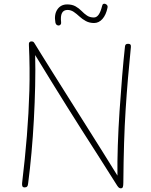

<svg xmlns="http://www.w3.org/2000/svg" viewBox="-20 -1013 822 1043"><path d="M133 -18Q132 -5 127.5 0Q123 5 114 5Q105 5 102 -0.5Q99 -6 100 -18Q116 -151 126 -274.5Q136 -398 139.5 -520Q143 -642 137 -769Q136 -779 140 -783.5Q144 -788 150 -788Q157 -788 160.5 -786Q164 -784 168 -777Q175 -765 201 -723.5Q227 -682 265 -621Q303 -560 349 -487.5Q395 -415 443 -338.5Q491 -262 536.5 -190Q582 -118 618 -59Q617 -132 620 -223Q623 -314 629.5 -411Q636 -508 643.5 -598.5Q651 -689 659 -761Q660 -769 664 -772Q668 -775 676 -775Q685 -775 688.5 -771Q692 -767 691 -757Q682 -668 675 -585.5Q668 -503 662.5 -417.5Q657 -332 654 -235Q651 -138 650 -21Q650 -5 647.5 2.5Q645 10 636 10Q632 10 627.5 7.5Q623 5 617 -4Q562 -92 514 -166.5Q466 -241 423.5 -308Q381 -375 340.5 -439.5Q300 -504 258.5 -571.5Q217 -639 171 -714Q173 -636 171 -546Q169 -456 164 -363.5Q159 -271 151 -182.5Q143 -94 133 -18ZM491 -888Q466 -888 446.5 -898.5Q427 -909 411.5 -923.5Q396 -938 380.5 -948.5Q365 -959 347 -959Q304 -959 312 -892Q313 -884 309 -879.5Q305 -875 299.5 -874.5Q294 -874 288.5 -877.5Q283 -881 281 -890Q273 -934 291.5 -961.5Q310 -989 345 -989Q372 -989 390.5 -978.5Q409 -968 423 -953.5Q437 -939 452.5 -928.5Q468 -918 490 -918Q505 -918 516 -933.5Q527 -949 535 -982Q537 -990 542 -992Q547 -994 553 -991.5Q559 -989 562.5 -984Q566 -979 564 -971Q556 -932 536.5 -910Q517 -888 491 -888Z"/></svg>

Font: Playpen Sans Thin
Style: Regular
Weight: 250
Designer: Laura Meseguer, Veronika Burian, José Scaglione
Foundry: TypeTogether
Version: Version 1.001